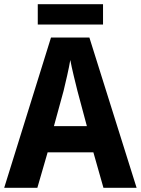

<svg xmlns="http://www.w3.org/2000/svg" viewBox="-20 -895 671 915"><path d="M471 -875H160V-778H471ZM473 0H631L406 -716H223L0 0H158L207 -169H425ZM349 -462 394 -294H237L283 -462C293 -503 308 -567 315 -609C322 -570 340 -498 349 -462Z"/></svg>

Font: Noto Sans Lao Looped SemiCondensed
Style: Bold
Weight: 700
Width: 4
Designer: Mark Frömberg, Ben Mitchell
Foundry: The Fontpad Ltd
Version: Version 1.002